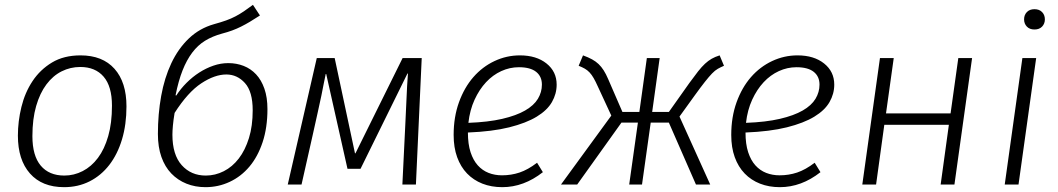

<svg xmlns="http://www.w3.org/2000/svg" viewBox="-20 -763 4374 794"><path d="M54 -202Q54 -261 68.5 -320.5Q83 -380 114.5 -427.5Q146 -475 195 -504.5Q244 -534 313 -534Q404 -534 453.5 -478.5Q503 -423 503 -323Q503 -248 484.5 -186.5Q466 -125 432 -81Q398 -37 350.5 -13Q303 11 245 11Q154 11 104 -45.5Q54 -102 54 -202ZM312 -486Q271 -486 235 -468Q199 -450 172 -414Q145 -378 129.5 -324.5Q114 -271 114 -200Q114 -119 148.5 -78Q183 -37 246 -37Q286 -37 322 -55.5Q358 -74 385 -110Q412 -146 427.5 -200Q443 -254 443 -326Q443 -406 408.5 -446Q374 -486 312 -486Z M898 -624Q858 -613 828 -594.5Q798 -576 775 -545.5Q752 -515 735 -472Q718 -429 706 -369L709 -368Q727 -396 751.5 -420.5Q776 -445 804 -463Q832 -481 862.5 -491.5Q893 -502 924 -502Q958 -502 987.5 -490.5Q1017 -479 1039 -455.5Q1061 -432 1073.5 -396Q1086 -360 1086 -312Q1086 -235 1066 -175Q1046 -115 1011.5 -74Q977 -33 930 -11Q883 11 830 11Q787 11 751 -3.5Q715 -18 688.5 -45.5Q662 -73 647.5 -114Q633 -155 633 -209Q633 -291 646.5 -366Q660 -441 688.5 -501.5Q717 -562 761 -604Q805 -646 865 -663Q894 -671 915 -678.5Q936 -686 954 -695.5Q972 -705 989 -716.5Q1006 -728 1026 -743L1055 -699Q1032 -684 1013.5 -673Q995 -662 977 -653Q959 -644 940 -637Q921 -630 898 -624ZM916 -455Q868 -455 812.5 -418.5Q757 -382 702 -296Q697 -266 695 -243.5Q693 -221 693 -206Q693 -123 731.5 -80Q770 -37 831 -37Q870 -37 905.5 -55Q941 -73 967.5 -107.5Q994 -142 1009.5 -192Q1025 -242 1025 -307Q1025 -384 993 -419.5Q961 -455 916 -455Z M1644 0 1656 -246Q1659 -300 1661 -353Q1663 -406 1667 -459H1665L1471 -65H1417L1329 -457H1327Q1323 -439 1319 -418Q1315 -397 1309 -367.5Q1303 -338 1294 -298.5Q1285 -259 1273 -204L1227 0H1170L1290 -523H1364L1448 -129H1450L1645 -523H1724L1700 0Z M2282 -413Q2282 -375 2262.5 -341Q2243 -307 2199.5 -280.5Q2156 -254 2086 -236.5Q2016 -219 1915 -215Q1915 -167 1926 -133.5Q1937 -100 1956 -79Q1975 -58 2000.5 -48Q2026 -38 2056 -38Q2094 -38 2128.5 -49.5Q2163 -61 2201 -90L2225 -51Q2146 11 2057 11Q2012 11 1975 -3.5Q1938 -18 1911.5 -45.5Q1885 -73 1870.5 -113Q1856 -153 1856 -205Q1856 -279 1878 -340Q1900 -401 1937.5 -444Q1975 -487 2025 -510.5Q2075 -534 2130 -534Q2198 -534 2240 -500.5Q2282 -467 2282 -413ZM2126 -485Q2088 -485 2053 -469Q2018 -453 1990 -423Q1962 -393 1942.5 -350.5Q1923 -308 1917 -255Q1999 -258 2057 -271.5Q2115 -285 2151.5 -306Q2188 -327 2204.5 -354.5Q2221 -382 2221 -413Q2221 -447 2197 -466Q2173 -485 2126 -485Z M2708 -523 2677 -300H2746L2831 -420Q2852 -449 2867 -468Q2882 -487 2895.5 -499.5Q2909 -512 2923 -520Q2937 -528 2956 -534L2974 -491Q2960 -485 2948.5 -478.5Q2937 -472 2924.5 -459Q2912 -446 2895 -424.5Q2878 -403 2852 -367L2790 -281L2917 0H2858L2746 -256H2671L2635 0H2582L2618 -256H2550L2367 0H2300L2508 -285L2452 -406Q2443 -426 2435 -440Q2427 -454 2418 -463.5Q2409 -473 2398.5 -479Q2388 -485 2373 -491L2391 -534Q2413 -526 2428.5 -517.5Q2444 -509 2455.5 -498Q2467 -487 2476.5 -472Q2486 -457 2495 -436L2554 -300H2624L2655 -523Z M3430 -413Q3430 -375 3410.5 -341Q3391 -307 3347.5 -280.5Q3304 -254 3234 -236.5Q3164 -219 3063 -215Q3063 -167 3074 -133.5Q3085 -100 3104 -79Q3123 -58 3148.5 -48Q3174 -38 3204 -38Q3242 -38 3276.5 -49.5Q3311 -61 3349 -90L3373 -51Q3294 11 3205 11Q3160 11 3123 -3.5Q3086 -18 3059.5 -45.5Q3033 -73 3018.5 -113Q3004 -153 3004 -205Q3004 -279 3026 -340Q3048 -401 3085.5 -444Q3123 -487 3173 -510.5Q3223 -534 3278 -534Q3346 -534 3388 -500.5Q3430 -467 3430 -413ZM3274 -485Q3236 -485 3201 -469Q3166 -453 3138 -423Q3110 -393 3090.5 -350.5Q3071 -308 3065 -255Q3147 -258 3205 -271.5Q3263 -285 3299.5 -306Q3336 -327 3352.5 -354.5Q3369 -382 3369 -413Q3369 -447 3345 -466Q3321 -485 3274 -485Z M3870 0 3904 -247H3637L3603 0H3546L3619 -523H3676L3644 -294H3911L3943 -523H4000L3927 0Z M4265 -523 4192 0H4135L4208 -523ZM4258 -641Q4238 -641 4226.5 -653Q4215 -665 4215 -683Q4215 -701 4226.5 -713Q4238 -725 4258 -725Q4278 -725 4289.5 -713Q4301 -701 4301 -683Q4301 -665 4289.5 -653Q4278 -641 4258 -641Z"/></svg>

Font: Glekhifnjqigglhiwekvrgaqftz
Style: Regular
Weight: 300
Italic angle: -8°
Designer: Carrois Corporate & Edenspiekermann
Foundry: Carrois Corporate GbR & Edenspiekermann AG
Version: Version 2.001